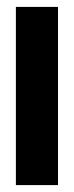

<svg xmlns="http://www.w3.org/2000/svg" viewBox="-20 -536 214 556"><path d="M26 0V-516H148V0Z"/></svg>

Font: Stick No Bills ExtraBold
Style: Regular
Weight: 800
Version: Version 2.000